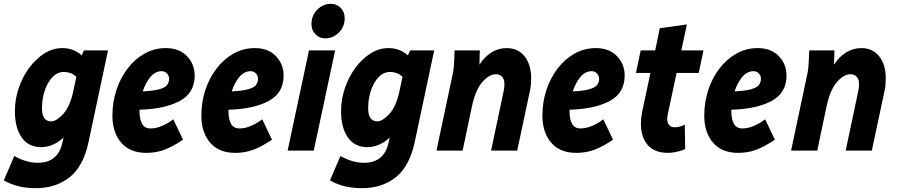

<svg xmlns="http://www.w3.org/2000/svg" viewBox="-57 -789 4704 1006"><path d="M-37 156 18 28Q44 44 76.5 54Q109 64 141 64Q247 64 270 -42L276 -69Q251 -44 220 -31Q189 -18 159 -18Q92 -18 56.5 -69Q21 -120 21 -206Q21 -268 41 -327Q61 -386 96 -433.5Q131 -481 175.5 -509Q220 -537 269 -537Q329 -537 371 -499L383 -525H509L407 -45Q380 82 308 139.5Q236 197 130 197Q84 197 42.5 187.5Q1 178 -37 156ZM163 -223Q163 -185 176 -169Q189 -153 211 -153Q237 -153 271.5 -189Q306 -225 324 -298L343 -386Q328 -401 311.5 -406.5Q295 -412 278 -412Q243 -412 217 -384Q191 -356 177 -313Q163 -270 163 -223Z M532 -183Q532 -254 553 -317.5Q574 -381 612 -430.5Q650 -480 701 -508.5Q752 -537 812 -537Q882 -537 922.5 -495Q963 -453 963 -393Q963 -302 885 -260Q807 -218 674 -214Q674 -211 674 -207Q674 -164 687.5 -140Q701 -116 732 -116Q761 -116 792.5 -129.5Q824 -143 851 -164L902 -57Q847 -20 803.5 -4Q760 12 710 12Q624 12 578 -41.5Q532 -95 532 -183ZM790 -416Q756 -416 730.5 -385Q705 -354 691 -310Q748 -313 778 -321.5Q808 -330 818.5 -344Q829 -358 829 -376Q829 -392 818 -404Q807 -416 790 -416Z M998 -183Q998 -254 1019 -317.5Q1040 -381 1078 -430.5Q1116 -480 1167 -508.5Q1218 -537 1278 -537Q1348 -537 1388.5 -495Q1429 -453 1429 -393Q1429 -302 1351 -260Q1273 -218 1140 -214Q1140 -211 1140 -207Q1140 -164 1153.5 -140Q1167 -116 1198 -116Q1227 -116 1258.5 -129.5Q1290 -143 1317 -164L1368 -57Q1313 -20 1269.5 -4Q1226 12 1176 12Q1090 12 1044 -41.5Q998 -95 998 -183ZM1256 -416Q1222 -416 1196.5 -385Q1171 -354 1157 -310Q1214 -313 1244 -321.5Q1274 -330 1284.5 -344Q1295 -358 1295 -376Q1295 -392 1284 -404Q1273 -416 1256 -416Z M1575 -663Q1575 -708 1605.5 -738.5Q1636 -769 1676 -769Q1708 -769 1728.5 -747.5Q1749 -726 1749 -694Q1749 -649 1718.5 -618.5Q1688 -588 1647 -588Q1616 -588 1595.5 -609.5Q1575 -631 1575 -663ZM1450 0 1562 -525H1699L1587 0Z M1672 156 1727 28Q1753 44 1785.5 54Q1818 64 1850 64Q1956 64 1979 -42L1985 -69Q1960 -44 1929 -31Q1898 -18 1868 -18Q1801 -18 1765.5 -69Q1730 -120 1730 -206Q1730 -268 1750 -327Q1770 -386 1805 -433.5Q1840 -481 1884.5 -509Q1929 -537 1978 -537Q2038 -537 2080 -499L2092 -525H2218L2116 -45Q2089 82 2017 139.5Q1945 197 1839 197Q1793 197 1751.5 187.5Q1710 178 1672 156ZM1872 -223Q1872 -185 1885 -169Q1898 -153 1920 -153Q1946 -153 1980.5 -189Q2015 -225 2033 -298L2052 -386Q2037 -401 2020.5 -406.5Q2004 -412 1987 -412Q1952 -412 1926 -384Q1900 -356 1886 -313Q1872 -270 1872 -223Z M2230 0 2315 -401Q2319 -420 2320.5 -437Q2322 -454 2323 -475L2325 -525H2457L2455 -450Q2482 -492 2518.5 -514.5Q2555 -537 2598 -537Q2657 -537 2691.5 -494Q2726 -451 2726 -378Q2726 -361 2724.5 -344Q2723 -327 2719 -310L2653 0H2516L2582 -312Q2584 -320 2585 -329.5Q2586 -339 2586 -349Q2586 -373 2574 -386.5Q2562 -400 2541 -400Q2506 -400 2470 -359Q2434 -318 2415 -228L2367 0Z M2785 -183Q2785 -254 2806 -317.5Q2827 -381 2865 -430.5Q2903 -480 2954 -508.5Q3005 -537 3065 -537Q3135 -537 3175.5 -495Q3216 -453 3216 -393Q3216 -302 3138 -260Q3060 -218 2927 -214Q2927 -211 2927 -207Q2927 -164 2940.5 -140Q2954 -116 2985 -116Q3014 -116 3045.5 -129.5Q3077 -143 3104 -164L3155 -57Q3100 -20 3056.5 -4Q3013 12 2963 12Q2877 12 2831 -41.5Q2785 -95 2785 -183ZM3043 -416Q3009 -416 2983.5 -385Q2958 -354 2944 -310Q3001 -313 3031 -321.5Q3061 -330 3071.5 -344Q3082 -358 3082 -376Q3082 -392 3071 -404Q3060 -416 3043 -416Z M3275 -407 3300 -525H3376L3400 -641L3542 -661L3513 -525H3629L3604 -407H3488L3442 -191Q3439 -178 3439 -165Q3439 -146 3449 -134Q3459 -122 3478 -122Q3489 -122 3503.5 -125.5Q3518 -129 3531 -136L3533 -8Q3514 1 3488.5 6.5Q3463 12 3443 12Q3374 12 3337.5 -28.5Q3301 -69 3301 -142Q3301 -169 3307 -200L3351 -407Z M3633 -183Q3633 -254 3654 -317.5Q3675 -381 3713 -430.5Q3751 -480 3802 -508.5Q3853 -537 3913 -537Q3983 -537 4023.5 -495Q4064 -453 4064 -393Q4064 -302 3986 -260Q3908 -218 3775 -214Q3775 -211 3775 -207Q3775 -164 3788.5 -140Q3802 -116 3833 -116Q3862 -116 3893.5 -129.5Q3925 -143 3952 -164L4003 -57Q3948 -20 3904.5 -4Q3861 12 3811 12Q3725 12 3679 -41.5Q3633 -95 3633 -183ZM3891 -416Q3857 -416 3831.5 -385Q3806 -354 3792 -310Q3849 -313 3879 -321.5Q3909 -330 3919.5 -344Q3930 -358 3930 -376Q3930 -392 3919 -404Q3908 -416 3891 -416Z M4088 0 4173 -401Q4177 -420 4178.5 -437Q4180 -454 4181 -475L4183 -525H4315L4313 -450Q4340 -492 4376.5 -514.5Q4413 -537 4456 -537Q4515 -537 4549.5 -494Q4584 -451 4584 -378Q4584 -361 4582.5 -344Q4581 -327 4577 -310L4511 0H4374L4440 -312Q4442 -320 4443 -329.5Q4444 -339 4444 -349Q4444 -373 4432 -386.5Q4420 -400 4399 -400Q4364 -400 4328 -359Q4292 -318 4273 -228L4225 0Z"/></svg>

Font: Radio Canada Condensed
Style: Bold Italic
Weight: 700
Width: 3
Italic angle: -12°
Designer: Charles Daoud, Etienne Aubert Bonn, Alexandre Saumier Demers, Jacques Le Bailly
Foundry: Radio-Canada
Version: Version 2.104; ttfautohint (v1.8.4.7-5d5b);gftools[0.9.28.de